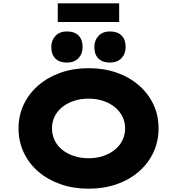

<svg xmlns="http://www.w3.org/2000/svg" viewBox="-20 -1130 1070 1160"><path d="M515 10Q422 10 344.5 -17.5Q267 -45 210.5 -94Q154 -143 123 -209.5Q92 -276 92 -354Q92 -433 123.5 -499Q155 -565 211.5 -614Q268 -663 345 -690.5Q422 -718 515 -718Q608 -718 685 -691Q762 -664 819 -614.5Q876 -565 907 -499Q938 -433 938 -355Q938 -276 907 -209.5Q876 -143 819 -93.5Q762 -44 685 -17Q608 10 515 10ZM515 -174Q563 -174 603.5 -187.5Q644 -201 674 -225.5Q704 -250 720 -283Q736 -316 736 -354Q736 -392 720 -425Q704 -458 674 -482.5Q644 -507 603.5 -520.5Q563 -534 515 -534Q467 -534 426.5 -520.5Q386 -507 356 -483Q326 -459 310 -426Q294 -393 294 -354Q294 -316 310 -282.5Q326 -249 356 -225Q386 -201 426.5 -187.5Q467 -174 515 -174ZM644 -752Q599 -752 574.5 -776.5Q550 -801 550 -846Q550 -886 575 -913Q600 -940 644 -940Q690 -940 714.5 -915.5Q739 -891 739 -846Q739 -805 714 -778.5Q689 -752 644 -752ZM384 -752Q339 -752 314.5 -776.5Q290 -801 290 -846Q290 -886 315 -913Q340 -940 384 -940Q430 -940 454.5 -915.5Q479 -891 479 -846Q479 -805 454 -778.5Q429 -752 384 -752ZM329 -997V-1110H700V-997Z"/></svg>

Font: Lexend Mega ExtraBold
Style: Regular
Weight: 800
Designer: Bonnie Shaver-Troup, Thomas Jockin
Foundry: Lexend
Version: Version 1.007